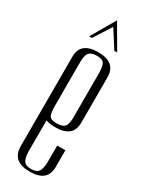

<svg xmlns="http://www.w3.org/2000/svg" viewBox="-176 -675 545 712"><g transform="rotate(30 96.0 -319.0)"><path d="M20 -444Q20 -506 95.5 -506Q171 -506 171 -442V-246Q170 -213 150 -199Q130 -185 100 -185Q70 -185 55 -191V-62Q55 -33 63 -19.5Q71 -6 95 -6Q119 -6 127.5 -19.5Q136 -33 136 -62V-130H171V-58Q171 5 95.5 5Q20 5 20 -61ZM55 -253Q55 -222 61.5 -211Q68 -200 92.5 -200Q117 -200 126.5 -210.5Q136 -221 136 -250V-439Q136 -468 129 -480Q122 -492 98 -492Q74 -492 64.5 -481Q55 -470 55 -441ZM36 -540 96 -643 156 -540H144L96 -615L48 -540Z"/></g></svg>

Font: Dorsa
Style: Regular
Weight: 400
Version: Version 1.002